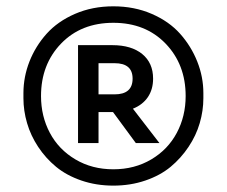

<svg xmlns="http://www.w3.org/2000/svg" viewBox="-20 -768 718 608"><path d="M54.2 -457V-473.1Q54.2 -524.4 73.2 -573Q92.3 -621.6 127.4 -660.9Q162.6 -700.2 217.5 -724.1Q272.5 -748 338.9 -748Q405.3 -748 460.4 -724.1Q515.6 -700.2 550.5 -660.9Q585.4 -621.6 604.7 -573Q624 -524.4 624 -473.1V-457Q624 -417.5 612.5 -378.2Q601.1 -338.9 577.1 -303Q553.2 -267.1 520.3 -239.7Q487.3 -212.4 440.2 -196.3Q393.1 -180.2 338.9 -180.2Q284.7 -180.2 237.8 -196.3Q190.9 -212.4 157.7 -239.7Q124.5 -267.1 100.8 -303Q77.1 -338.9 65.7 -378.2Q54.2 -417.5 54.2 -457ZM567.9 -463.9Q567.9 -564 504.4 -629.9Q440.9 -695.8 338.9 -695.8Q236.8 -695.8 173.3 -629.9Q109.9 -564 109.9 -463.9Q109.9 -399.9 137.9 -347.2Q166 -294.4 218.8 -263.2Q271.5 -231.9 338.9 -231.9Q406.2 -231.9 459 -263.2Q511.7 -294.4 539.8 -347.2Q567.9 -399.9 567.9 -463.9ZM292 -314.9H227.1V-625H335.9Q396 -625 430.4 -596.9Q464.8 -568.8 464.8 -519Q464.8 -484.9 448.2 -460.4Q431.6 -436 400.9 -423.8L484.9 -314.9H410.2L337.9 -413.1H292ZM342.8 -567.9H292V-469.2H342.8Q399.9 -469.2 399.9 -519Q399.9 -567.9 342.8 -567.9Z"/></svg>

Font: Sora Medium
Style: Regular
Weight: 500
Designer: Jonathan Barnbrook, Julián Moncada
Foundry: Barnbrook Fonts
Version: Version 2.000